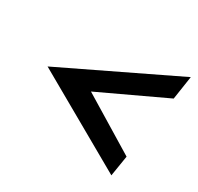

<svg xmlns="http://www.w3.org/2000/svg" viewBox="-113 -658 773 751"><g transform="rotate(30 274.0 -282.0)"><path d="M42 -282 471 -38 486 -131 238 -282 532 -420 548 -526Z"/></g></svg>

Font: Charger Pro
Style: BlkObl
Weight: 900
Designer: Jasper
Foundry: Cannot Into Space Fonts
Version: Version 1.09